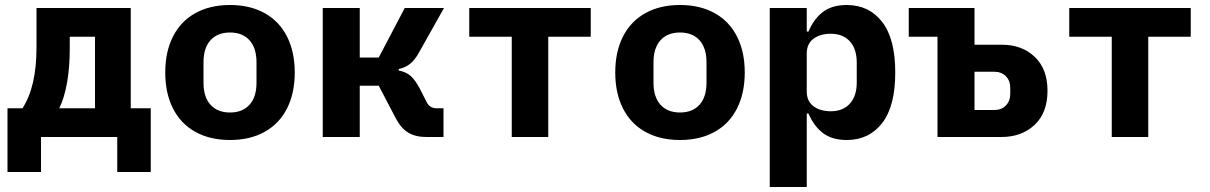

<svg xmlns="http://www.w3.org/2000/svg" viewBox="-20 -548 4840 768"><path d="M10 -115H70Q126 -201 126 -358V-516H503V-115H583V140H449V0H144V140H10ZM360 -115V-401H259V-354Q259 -277 248 -216Q237 -155 217 -115Z M641 -258Q641 -341 672 -402Q703 -463 761.5 -495.5Q820 -528 900 -528Q980 -528 1038.5 -495.5Q1097 -463 1128 -402Q1159 -341 1159 -258Q1159 -175 1128 -114Q1097 -53 1038.5 -20.5Q980 12 900 12Q820 12 761.5 -20.5Q703 -53 672 -114Q641 -175 641 -258ZM1006 -217V-299Q1006 -356 978 -387Q950 -418 900 -418Q850 -418 822 -387Q794 -356 794 -299V-217Q794 -160 822 -129Q850 -98 900 -98Q950 -98 978 -129Q1006 -160 1006 -217Z M1271 -516H1419V-318H1495L1599 -516H1756L1656 -338Q1639 -307 1619.5 -292Q1600 -277 1575 -272V-266Q1605 -260 1623 -244Q1641 -228 1660 -192L1687 -139Q1699 -115 1726 -115H1754V0H1685Q1642 0 1613 -17.5Q1584 -35 1563 -75L1495 -205H1419V0H1271Z M2027 -401H1857V-516H2343V-401H2173V0H2027Z M2441 -258Q2441 -341 2472 -402Q2503 -463 2561.5 -495.5Q2620 -528 2700 -528Q2780 -528 2838.5 -495.5Q2897 -463 2928 -402Q2959 -341 2959 -258Q2959 -175 2928 -114Q2897 -53 2838.5 -20.5Q2780 12 2700 12Q2620 12 2561.5 -20.5Q2503 -53 2472 -114Q2441 -175 2441 -258ZM2806 -217V-299Q2806 -356 2778 -387Q2750 -418 2700 -418Q2650 -418 2622 -387Q2594 -356 2594 -299V-217Q2594 -160 2622 -129Q2650 -98 2700 -98Q2750 -98 2778 -129Q2806 -160 2806 -217Z M3059 -516H3207V-422H3214Q3235 -472 3271.5 -500Q3308 -528 3367 -528Q3456 -528 3508.5 -460.5Q3561 -393 3561 -258Q3561 -123 3508.5 -55.5Q3456 12 3367 12Q3308 12 3271.5 -16Q3235 -44 3214 -94H3207V200H3059ZM3407 -218V-298Q3407 -352 3379.5 -382.5Q3352 -413 3303 -413Q3261 -413 3234 -393Q3207 -373 3207 -334V-182Q3207 -143 3234 -123Q3261 -103 3303 -103Q3352 -103 3379.5 -133.5Q3407 -164 3407 -218Z M3730 -401H3615V-516H3878V-369H3989Q4068 -369 4119 -320.5Q4170 -272 4170 -185Q4170 -97 4118.5 -48.5Q4067 0 3985 0H3730ZM3957 -108Q3986 -108 4003.5 -126Q4021 -144 4021 -173V-196Q4021 -225 4003.5 -243Q3986 -261 3957 -261H3878V-108Z M4427 -401H4257V-516H4743V-401H4573V0H4427Z"/></svg>

Font: iA Writer Mono V
Style: Regular
Weight: 400
Designer: Mike Abbink, Paul van der Laan, Pieter van Rosmalen
Foundry: Bold Monday
Version: Version 2.000